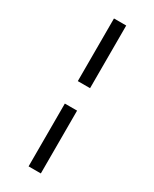

<svg xmlns="http://www.w3.org/2000/svg" viewBox="-238 -798 852 1059"><g transform="rotate(30 188.5 -269.0)"><path d="M150 202V-198H228V202ZM150 -341V-740H228V-341Z"/></g></svg>

Font: Lexend Giga Light
Style: Regular
Weight: 300
Version: Version 1.007